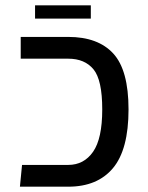

<svg xmlns="http://www.w3.org/2000/svg" viewBox="-20 -703 559 723"><path d="M63 -82H237Q296 -82 330.5 -131.5Q365 -181 365 -291Q365 -402 332 -442Q299 -482 237 -482H58V-564H237Q349 -564 406.5 -501.5Q464 -439 464 -291Q464 -140 405.5 -70Q347 0 237 0H55ZM112 -683H322V-633H112Z"/></svg>

Font: Fira GO
Style: Regular
Weight: 400
Designer: Carrois Corporate
Foundry: Carrois Corporate GbR
Version: Version 0.300